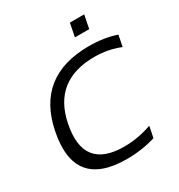

<svg xmlns="http://www.w3.org/2000/svg" viewBox="-204 -1021 1085 1163"><g transform="rotate(-30 338.0 -439.5)"><path d="M545.9 -24.4Q449.7 4.9 344.7 4.9Q-21.5 4.9 51.3 -358.9Q120.1 -703.1 486.3 -703.1Q591.3 -703.1 675.8 -673.8L660.2 -595.7Q576.7 -629.9 481.4 -629.9Q195.8 -629.9 141.6 -358.9Q83.5 -68.4 369.1 -68.4Q464.4 -68.4 561.5 -102.5ZM557.6 -883.8 539.1 -791H439L457.5 -883.8Z"/></g></svg>

Font: Sansation
Style: Italic
Weight: 400
Designer: Bernd Montag
Version: Version 1.301